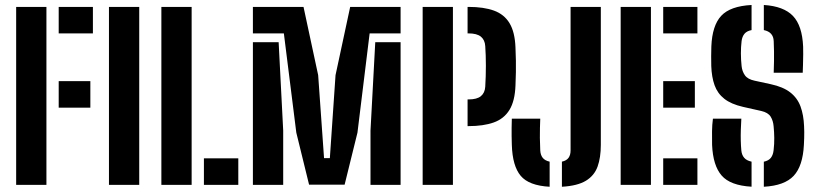

<svg xmlns="http://www.w3.org/2000/svg" viewBox="-20 -723 3196 751"><path d="M43.2 0V-696H161.6V0ZM209.6 -301.9V-405.6H333.4V-301.9ZM209.6 -592.4V-696H343.4V-592.4Z M406.2 0V-696H524.6V0Z M611.2 0V-696H729.6V0ZM777.6 0V-103.7H912.1V0Z M1188.9 -0.8 1139 -204.2 1090.3 -592.4H969.2V-696H1167.2L1224.5 -429L1247.5 -104.4H1270.2L1292.4 -429L1349.7 -696H1546.9V-592.4H1425.8L1378.2 -204.2L1328 -0.8ZM969.2 0V-557.9H1069.9L1087.7 -212.4V0ZM1429.2 0V-212.4L1447.8 -557.9H1546.9V0Z M1808.9 -229.7V-334.1H1812.6Q1845.6 -334.1 1861 -346.9Q1876.5 -359.7 1878 -383.5Q1880.5 -424.2 1880.5 -465.9Q1880.5 -507.6 1878 -542.9Q1876.5 -566.9 1860.9 -579.7Q1845.3 -592.4 1812.8 -592.4H1808.9V-696H1812.8Q1872.1 -696 1912.1 -681.5Q1952.1 -667 1973.1 -632.2Q1994.1 -597.5 1996.3 -536.5Q1997.6 -507.7 1997.9 -485.6Q1998.2 -463.5 1997.9 -441.1Q1997.6 -418.7 1996.3 -389.1Q1994.1 -327.8 1972.7 -293.1Q1951.3 -258.3 1911.2 -244Q1871.1 -229.7 1812.6 -229.7ZM1633.2 0V-696H1751.6V0Z M2177.9 7.5V-90.7Q2196.1 -94.7 2204 -105.9Q2211.8 -117.1 2211.8 -134.4V-696H2330.1V-156.3Q2330.1 -106.7 2317.4 -71.4Q2304.6 -36 2271.7 -16Q2238.7 4 2177.9 7.5ZM2129.9 7.5Q2048.9 3.1 2016.7 -35.3Q1984.5 -73.6 1982 -156.3Q1981.5 -174.5 1981.2 -190.6Q1981 -206.8 1981.2 -223.2Q1981.5 -239.5 1982 -258.9H2093.2Q2092.5 -241 2092 -223Q2091.5 -205.1 2091.7 -183.7Q2091.8 -162.4 2093.2 -134.4Q2094.2 -116.5 2102.9 -105.6Q2111.7 -94.7 2129.9 -90.7Z M2407.7 0V-696H2526.1V0ZM2574.1 0V-103.7H2707.9V0ZM2574.1 -301.9V-405.6H2697.9V-301.9ZM2574.1 -592.4V-696H2707.9V-592.4Z M2967.7 7.5V-90.5Q2986.6 -94.5 2995.3 -105.8Q3004 -117.1 3006 -136Q3008.8 -160.4 3008.5 -183.7Q3008.2 -206.9 3006 -228.6Q3004.3 -250.5 2994.4 -266.7Q2984.4 -282.8 2957.8 -288.9L2886.3 -305Q2839.7 -315.6 2813 -336.7Q2786.4 -357.7 2775 -389.7Q2763.6 -421.6 2762.1 -464.8Q2761.6 -484.8 2761.7 -503.3Q2761.9 -521.8 2762.4 -540.9Q2765.6 -622.9 2800.9 -661Q2836.2 -699.1 2919.7 -703.5V-605.3Q2901.1 -601.8 2892 -590.9Q2883 -580 2880.7 -562.4Q2878 -539.3 2878 -514.2Q2878.1 -489.1 2880.7 -464.8Q2882.8 -443.9 2893.7 -428.5Q2904.5 -413.1 2931.5 -407.4L2994.3 -393.8Q3043.2 -383.3 3071.1 -361.5Q3099 -339.7 3111.2 -306.6Q3123.4 -273.4 3125.1 -229.4Q3125.8 -218.1 3125.8 -206.4Q3125.9 -194.8 3125.5 -182.3Q3125 -169.9 3124.4 -156.3Q3120.2 -73.5 3084.4 -35.2Q3048.6 3.1 2967.7 7.5ZM2919.7 7.3Q2836.5 2.6 2802.7 -36.4Q2768.8 -75.3 2765.3 -156.3Q2764.7 -184 2765.1 -209.5Q2765.4 -235 2768.6 -258.9H2879.7Q2878.3 -236.9 2877.7 -215.3Q2877 -193.8 2877.5 -173.3Q2878 -152.8 2879.7 -134.4Q2881.5 -116.5 2891.1 -105.6Q2900.7 -94.7 2919.7 -90.7ZM3006.3 -438.5Q3007.3 -463.1 3007.5 -483.4Q3007.8 -503.7 3007.5 -522.8Q3007.3 -541.9 3006.3 -562.4Q3005.6 -580 2996 -590.7Q2986.4 -601.5 2967.7 -605.3V-703.5Q3045.2 -698.7 3081.6 -660.7Q3117.9 -622.7 3121.4 -540.6Q3121.9 -531.2 3121.7 -510.5Q3121.5 -489.8 3120.9 -469Q3120.3 -448.3 3119.8 -438.5Z"/></svg>

Font: Big Shoulders Stencil Display SC Thin
Style: Regular
Weight: 100
Designer: Patric King
Foundry: XO Type Co
Version: Version 2.001